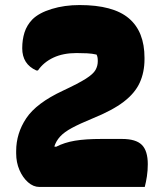

<svg xmlns="http://www.w3.org/2000/svg" viewBox="-20 -740 640 760"><path d="M295 -720Q428 -720 490 -667.5Q552 -615 552 -511V-506Q552 -454 533 -412.5Q514 -371 469.5 -337Q425 -303 346 -271Q295 -250 264.5 -233.5Q234 -217 218 -199.5Q202 -182 195 -160L202 -159Q235 -176 276.5 -183Q318 -190 381 -190H463Q518 -190 541.5 -166.5Q565 -143 565 -90Q565 -65 561.5 -42Q558 -19 553 0H136Q112 0 91 -18.5Q70 -37 57 -67Q44 -97 44 -133V-142Q44 -212 84 -272Q124 -332 229 -381Q291 -410 320 -428.5Q349 -447 358 -463Q367 -479 367 -497V-500Q367 -516 362 -524Q345 -528 325 -529Q305 -530 283 -530Q230 -530 191.5 -512Q153 -494 130 -461H124Q68 -486 68 -549Q68 -583 77 -611.5Q86 -640 108 -663Q134 -689 184.5 -704.5Q235 -720 295 -720Z"/></svg>

Font: Recursive Mn Csl St Blk
Style: Regular
Weight: 900
Monospace: yes
Version: Version 1.079;hotconv 1.0.112;makeotfexe 2.5.65598; ttfautoh